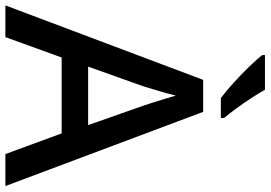

<svg xmlns="http://www.w3.org/2000/svg" viewBox="-162 -818 981 696"><g transform="rotate(90 328.0 -470.5)"><path d="M539 0 464 -204H189L115 0H0L270 -717H386L655 0ZM364 -499Q360 -510 353 -532.5Q346 -555 338.5 -579Q331 -603 327 -618Q320 -588 309 -552Q298 -516 293 -499L222 -300H434ZM306 -941Q318 -919 336 -891.5Q354 -864 373 -838Q392 -812 408 -793V-781H336Q312 -799 281 -827Q250 -855 222 -884Q194 -913 180 -931V-941Z"/></g></svg>

Font: Noto Kufi Arabic Medium
Style: Regular
Weight: 500
Designer: Monotype Design Team, David Williams, Khaled Hosny
Foundry: Google LLC
Version: Version 2.109; ttfautohint (v1.8.4.7-5d5b)